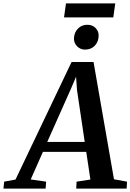

<svg xmlns="http://www.w3.org/2000/svg" viewBox="-92 -1112 768 1132"><path d="M-71.5 0 -67.5 -41 -0.5 -53.5 330 -746.5H459.5L580 -55L657 -41L654.5 0H357.5L359.5 -41L441 -53.5L416.5 -216.5H161L89 -54L180 -41L177 0ZM186.5 -275H407.5L362 -581.5L356.5 -659.5L326 -588ZM409 -819.5Q391 -819.5 376 -828.5Q361 -837.5 352.2 -852.8Q343.5 -868 344 -886.5Q345.5 -920.5 367.5 -943.2Q389.5 -966 423 -966Q452.5 -966 471.2 -947.2Q490 -928.5 489.5 -902Q489.5 -867 467.5 -843.2Q445.5 -819.5 409 -819.5ZM297 -1092H587.5L576 -1009.5H285.5Z"/></svg>

Font: Merriweather 36pt SemiBold
Style: Italic
Weight: 600
Italic angle: -7.8°
Version: Version 2.101